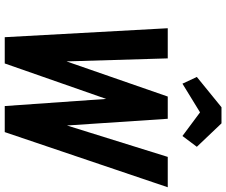

<svg xmlns="http://www.w3.org/2000/svg" viewBox="-92 -862 954 810"><g transform="rotate(90 385.0 -457.0)"><path d="M136.9 0H247.7L397.3 -428L427.4 0H537.3L770 -687.7H641.9L509.4 -262.6L481.1 -687.7H387.3L239 -260.6L226.3 -687.7H99.1ZM432.4 -914.4 304.6 -810.4 333 -749.7 454 -823.9 553.7 -749.7 599.3 -810.4 500.4 -914.4Z"/></g></svg>

Font: Secuela ExtLt
Style: Italic
Weight: 200
Italic angle: -8°
Designer: Fernando Haro
Foundry: deFharo
Version: Version 1.704